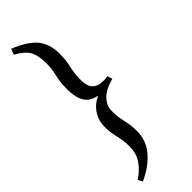

<svg xmlns="http://www.w3.org/2000/svg" viewBox="-287 -731 883 883"><g transform="rotate(-45 154.5 -289.0)"><path d="M263.7 -292Q210.4 -278.3 183.8 -251.2Q157.2 -224.1 157.2 -189.5Q157.2 -162.1 159.9 -145.5Q162.6 -128.9 165.8 -115.5Q168.9 -102.1 171.6 -85.4Q174.3 -68.8 174.3 -41Q174.3 19 135.3 64.9Q96.2 110.8 29.3 141.1L17.1 119.1Q52.2 97.2 76.2 64Q100.1 30.8 100.1 -15.6Q100.1 -41.5 97.4 -58.3Q94.7 -75.2 91.3 -89.1Q87.9 -103 85.2 -120.1Q82.5 -137.2 82.5 -163.6Q82.5 -201.2 103.8 -233.9Q125 -266.6 163.6 -283.2Q117.7 -292 100.1 -323.2Q82.5 -354.5 82.5 -404.8Q82.5 -440.4 86.9 -463.4Q91.3 -486.3 95.7 -507.3Q100.1 -528.3 100.1 -557.6Q100.1 -608.4 84.2 -637Q68.4 -665.5 22 -690.9L32.2 -718.8Q107.9 -689 141.1 -649.4Q174.3 -609.9 174.3 -545.4Q174.3 -510.3 170.2 -489.3Q166 -468.3 161.6 -446.8Q157.2 -425.3 157.2 -388.2Q157.2 -314.5 227.1 -314.5Q238.8 -314.5 240.7 -314.5Q242.7 -314.5 256.3 -317.4Z"/></g></svg>

Font: Dai Banna SIL Light
Style: Regular
Weight: 300
Designer: Victor Gaultney
Foundry: SIL International
Version: Version 4.000